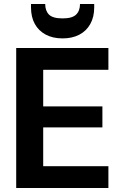

<svg xmlns="http://www.w3.org/2000/svg" viewBox="-20 -940 609 960"><path d="M61 0V-700H522V-591H196V-408H492V-303H196V-109H522V0ZM293 -748Q244 -748 208.5 -767Q173 -786 154 -820.5Q135 -855 135 -903V-920H206Q206 -886 225 -867Q244 -848 293 -848Q341 -848 360.5 -867Q380 -886 380 -920H451V-902Q451 -855 431.5 -820Q412 -785 376.5 -766.5Q341 -748 293 -748Z"/></svg>

Font: DM Sans 28pt
Style: Bold
Weight: 700
Version: Version 4.004;gftools[0.9.30]